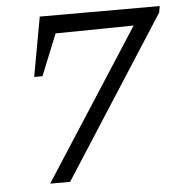

<svg xmlns="http://www.w3.org/2000/svg" viewBox="-47 -648 650 692"><g transform="rotate(-5 278.0 -301.5)"><path d="M83 -388 122 -603H200L113 -388ZM130 -537 142 -603H519L507 -542ZM552 -580 179 0H107L496 -603H556Z"/></g></svg>

Font: Piazzolla Thin
Style: Italic
Weight: 400
Italic angle: -11.3°
Version: Version 2.005